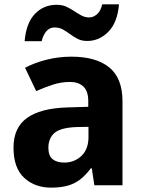

<svg xmlns="http://www.w3.org/2000/svg" viewBox="-20 -850 657 881"><path d="M214 11Q140 11 91 -34Q42 -79 42 -173Q42 -264 103.5 -308.5Q165 -353 287 -357L385 -360V-386Q385 -432 362.5 -453Q340 -474 301 -474Q261 -474 222.5 -461.5Q184 -449 146 -432L95 -539Q138 -562 193.5 -576Q249 -590 308 -590Q421 -590 481.5 -540.5Q542 -491 542 -386V0H413L401 -78H397Q374 -47 348.5 -27Q323 -7 290.5 2Q258 11 214 11ZM275 -104Q321 -104 353.5 -134.5Q386 -165 386 -221V-268L330 -267Q257 -264 229.5 -239.5Q202 -215 202 -172Q202 -135 221.5 -119.5Q241 -104 275 -104ZM93 -661Q100 -744 140 -786Q180 -828 240 -828Q266 -828 285 -819Q304 -810 320.5 -799Q337 -788 353.5 -779Q370 -770 390 -770Q408 -770 425 -784.5Q442 -799 449 -830H526Q519 -747 477.5 -704.5Q436 -662 380 -662Q355 -662 336.5 -671.5Q318 -681 302 -693Q286 -705 269 -714.5Q252 -724 230 -724Q209 -724 194 -708Q179 -692 171 -661Z"/></svg>

Font: Menbere
Style: Regular
Weight: 400
Designer: Aleme Tadesse
Foundry: Sorkin Type Co
Version: Version 1.000